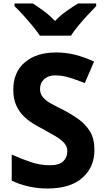

<svg xmlns="http://www.w3.org/2000/svg" viewBox="-20 -1067 601 1098"><path d="M252 11Q195 11 142.5 -1Q90 -13 47 -34V-183Q100 -159 155 -140.5Q210 -122 265 -122Q318 -122 341.5 -144.5Q365 -167 365 -202Q365 -230 346 -250.5Q327 -271 295 -289.5Q263 -308 225 -329Q198 -343 168.5 -361Q139 -379 113.5 -404.5Q88 -430 72 -466.5Q56 -503 56 -554Q56 -655 122.5 -711Q189 -767 301 -767Q357 -767 409 -754Q461 -741 518 -715L465 -592Q414 -612 375 -624Q336 -636 294 -636Q257 -636 233 -614.5Q209 -593 209 -558Q209 -531 225.5 -511Q242 -491 273 -474Q304 -457 345 -437Q389 -414 429 -385.5Q469 -357 494.5 -315.5Q520 -274 520 -209Q520 -110 450.5 -49.5Q381 11 252 11ZM208 -863Q194 -885 168.5 -916Q143 -947 115 -978Q87 -1009 63 -1032V-1047H168Q198 -1028 231 -1003.5Q264 -979 295 -947Q325 -979 360 -1003.5Q395 -1028 426 -1047H530V-1032Q508 -1010 480.5 -980Q453 -950 427.5 -919.5Q402 -889 386 -863Z"/></svg>

Font: Menbere
Style: Regular
Weight: 400
Designer: Aleme Tadesse
Foundry: Sorkin Type Co
Version: Version 1.000